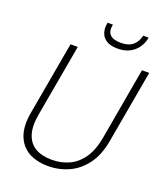

<svg xmlns="http://www.w3.org/2000/svg" viewBox="-161 -1000 961 1119"><g transform="rotate(20 319.5 -440.0)"><path d="M270 12Q197 12 147 -17Q97 -46 76 -104Q55 -162 71 -249L151 -700H196L116 -250Q103 -175 119 -126Q135 -77 175.5 -53.5Q216 -30 278 -30Q336 -30 384.5 -52.5Q433 -75 467 -124Q501 -173 515 -251L594 -700H639L559 -249Q543 -158 500.5 -100.5Q458 -43 398 -15.5Q338 12 270 12ZM416 -770Q372 -770 347 -786Q322 -802 313.5 -827.5Q305 -853 309 -880L311 -892H344Q335 -850 355 -829Q375 -808 423 -808Q471 -808 497 -830.5Q523 -853 532 -892H565L563 -880Q557 -853 539 -827.5Q521 -802 490.5 -786Q460 -770 416 -770Z"/></g></svg>

Font: DM Sans 16pt ExtraLight
Style: Italic
Weight: 250
Italic angle: -10°
Version: Version 4.004;gftools[0.9.30]